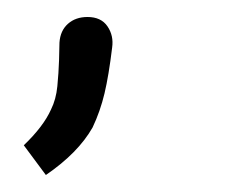

<svg xmlns="http://www.w3.org/2000/svg" viewBox="-20 -105 275 226"><path d="M40 24Q46 12 47.5 -3.5Q49 -19 49.5 -34Q50 -49 50 -55Q51 -69 60 -77Q69 -85 83 -85Q99 -85 106.5 -74Q114 -63 112 -49Q108 -16 103 5Q98 26 89 45Q72 75 34 101L8 66Q31 44 40 24Z"/></svg>

Font: Bellota
Style: Italic
Weight: 400
Italic angle: -7.5°
Designer: Kemie Guaida
Foundry: Kemie Guaida
Version: Version 4.001